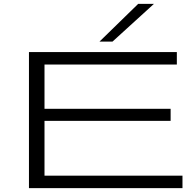

<svg xmlns="http://www.w3.org/2000/svg" viewBox="-20 -968 1010 988"><path d="M129 0V-700H890V-636H209V-408H858V-346H209V-64H919V0ZM492 -754 691 -948H772L559 -754Z"/></svg>

Font: Georama ExtraExtended Light
Style: Regular
Weight: 300
Width: 8
Designer: Jean-Baptiste Levee
Foundry: Production Type
Version: Version 1.000